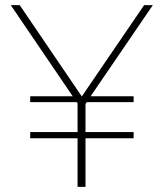

<svg xmlns="http://www.w3.org/2000/svg" viewBox="-20 -730 640 750"><path d="M98 -190V-214H283V-326L280 -331H98V-354H264L22 -710H57L299 -354H300L543 -710H577L334 -354H502V-331H319L314 -324V-214H502V-190H314V0H283V-190Z"/></svg>

Font: Livvic Thin
Style: Regular
Weight: 250
Designer: Jacques Le Bailly, Baron von Fonthausen
Version: Version 1.001; ttfautohint (v1.8.2)